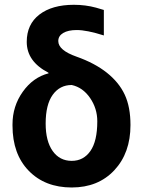

<svg xmlns="http://www.w3.org/2000/svg" viewBox="-20 -788 604 817"><path d="M93.8 -609.9Q93.8 -684.6 147.7 -726.1Q201.7 -767.6 294.4 -767.6Q343.8 -767.6 388.7 -755.4L421.9 -745.6V-637.2Q349.1 -660.2 306.6 -660.2Q270 -660.2 249 -647.7Q228 -635.3 228 -613.3Q228 -574.2 305.7 -546.9Q383.3 -519.5 434.8 -478.5Q486.3 -437.5 510.7 -385.3Q535.2 -333 535.2 -255.9Q535.2 -137.2 466.6 -63.7Q397.9 9.8 285.2 9.8Q171.4 9.8 102.3 -61.3Q33.2 -132.3 33.2 -253.4V-258.8Q33.2 -335.9 76.9 -397.5Q120.6 -459 187 -476.1L185.5 -479Q93.8 -526.4 93.8 -609.9ZM174.3 -262.2Q174.3 -187.5 204.1 -145.5Q233.9 -103.5 285.2 -103.5Q335.4 -103.5 364.7 -145.5Q394 -187.5 394 -272Q394 -326.2 363.3 -371.1Q332.5 -416 285.2 -426.3Q234.4 -426.3 204.3 -384.5Q174.3 -342.8 174.3 -262.2Z"/></svg>

Font: RobotoInd
Style: Bold
Weight: 700
Designer: Google
Version: Version 2.001150; 2014